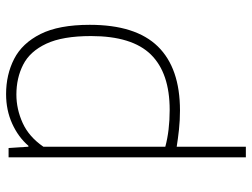

<svg xmlns="http://www.w3.org/2000/svg" viewBox="-116 -472 808 615"><g transform="rotate(-90 287.5 -164.0)"><path d="M91.5 220V-540H121.5L125.5 -476.5H128.5Q156.5 -509 199.5 -528.5Q242.5 -548 294 -548Q356.5 -548 406.8 -522.2Q457 -496.5 486.5 -437.8Q516 -379 516 -280Q516 -133 446.8 -62Q377.5 9 241.5 9Q210.5 9 180.5 5.8Q150.5 2.5 125.5 -1.5V220ZM243.5 -24Q361.5 -24 420.8 -84.2Q480 -144.5 480 -276Q480 -367 455.5 -419.2Q431 -471.5 388.5 -493.2Q346 -515 292.5 -515Q246 -515 201.8 -495Q157.5 -475 125.5 -428.5V-38Q177.5 -24 243.5 -24Z"/></g></svg>

Font: Encode Sans Semi Expanded Thin
Style: Regular
Weight: 100
Width: 6
Designer: Multiple Designers
Foundry: Impallari Type
Version: Version 3.000; ttfautohint (v1.8.3) -l 8 -r 50 -G 200 -x 14 